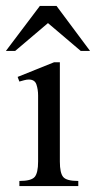

<svg xmlns="http://www.w3.org/2000/svg" viewBox="-32 -626 323 646"><path d="M231.4 0H33.2V-17.1Q72.8 -17.1 84.5 -30.5Q96.2 -43.9 96.2 -82.5V-304.7Q96.2 -324.7 90.6 -341.6Q85 -358.4 64.9 -358.4Q58.1 -358.4 49.8 -356.2Q41.5 -354 33.2 -351.6L27.3 -367.2L149.9 -416.5H169.4V-82.5Q169.4 -43.9 180.7 -30.5Q191.9 -17.1 231.4 -17.1ZM271 -454.6H239.7L129.4 -548.3L19 -454.6H-12.2L102.1 -606H158.2Z"/></svg>

Font: Rohingya Solluk
Style: Regular
Weight: 400
Designer: SIL International
Foundry: SIL International
Version: Version 1.001